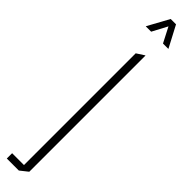

<svg xmlns="http://www.w3.org/2000/svg" viewBox="-337 -637 791 791"><g transform="rotate(45 58.0 -242.0)"><path d="M-19 200V169H50V-482L84 -504H85V173L51 200ZM101 -590 67 -656 32 -590H1V-591L52 -684H82H83L132 -591V-590Z"/></g></svg>

Font: Foldit Thin ExtraLight
Style: Regular
Weight: 250
Version: Version 1.003